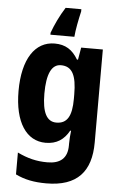

<svg xmlns="http://www.w3.org/2000/svg" viewBox="-64 -810 690 1094"><g transform="rotate(5 280.5 -263.0)"><path d="M356 -753V-766H266C235 -717 210 -664 193 -617V-606H330C333 -646 345 -706 356 -753ZM222 -558C110 -558 40 -454 40 -271C40 -92 109 10 219 10C283 10 324 -19 353 -71H358C355 -48 353 -17 353 3V14C353 87 312 120 239 120C176 120 125 107 67 79V204C118 229 172 240 243 240C420 240 498 150 498 -16V-548H374L362 -478H356C324 -532 284 -558 222 -558ZM268 -438C333 -438 358 -388 358 -278V-253C358 -155 332 -110 270 -110C215 -110 188 -161 188 -269C188 -381 215 -438 268 -438Z"/></g></svg>

Font: Noto Sans Oriya Cond Bold
Style: Bold
Weight: 700
Width: 3
Designer: Amélie Bonet and Sol Matas
Foundry: Google LLC
Version: Version 2.006